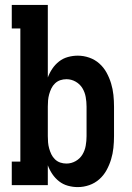

<svg xmlns="http://www.w3.org/2000/svg" viewBox="-20 -755 540 783"><path d="M297 8Q277 8 257 2.5Q237 -3 221 -15.5Q205 -28 193.5 -45Q182 -62 175 -81V0H28V-96H63V-639H28V-735H175V-439Q182 -458 193.5 -475Q205 -492 221 -504.5Q237 -517 257 -522.5Q277 -528 297 -528Q321 -528 344 -520Q367 -512 385 -496Q403 -480 414.5 -459Q426 -438 433 -415Q440 -392 442.5 -368Q445 -344 445 -320V-200Q445 -176 442.5 -152Q440 -128 433 -105Q426 -82 414.5 -61Q403 -40 385 -24Q367 -8 344 0Q321 8 297 8ZM251 -88Q271 -88 288.5 -98Q306 -108 316 -124.5Q326 -141 329.5 -160.5Q333 -180 333 -200V-320Q333 -340 329.5 -359.5Q326 -379 316 -395.5Q306 -412 288.5 -422Q271 -432 251 -432Q238 -432 226 -428Q214 -424 204.5 -415Q195 -406 189.5 -394.5Q184 -383 180.5 -370.5Q177 -358 176 -345.5Q175 -333 175 -320V-200Q175 -187 176 -174.5Q177 -162 180.5 -149.5Q184 -137 189.5 -125.5Q195 -114 204.5 -105Q214 -96 226 -92Q238 -88 251 -88Z"/></svg>

Font: Iosevka Curly Slab
Style: Bold
Weight: 700
Monospace: yes
Designer: Belleve Invis
Foundry: Belleve Invis
Version: Version 22.1.2; ttfautohint (v1.8.4)